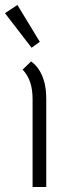

<svg xmlns="http://www.w3.org/2000/svg" viewBox="-36 -752 291 772"><path d="M89 -505Q108 -491 119.5 -473.5Q131 -456 138 -436Q145 -416 147.5 -395Q150 -374 150 -353V0H95V-353Q95 -393 85 -422Q75 -451 55 -472ZM91 -560 -16 -699 34 -732 124 -584Z"/></svg>

Font: Snippet
Style: Regular
Weight: 400
Designer: Gesine Todt
Foundry: Gesine Todt
Version: Version 1.000